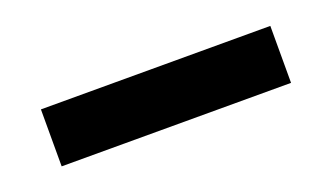

<svg xmlns="http://www.w3.org/2000/svg" viewBox="-28 -778 484 280"><g transform="rotate(-20 214.0 -638.0)"><path d="M36 -593.6V-682H392V-593.6Z"/></g></svg>

Font: Platypi Light
Style: Regular
Weight: 300
Designer: David Sargent
Foundry: Bolt Cutter Type
Version: Version 1.200